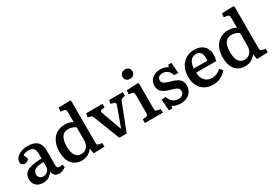

<svg xmlns="http://www.w3.org/2000/svg" viewBox="26 -1669 3659 2586"><g transform="rotate(-30 1856.0 -376.0)"><path d="M192 14Q126 14 86.5 -23Q47 -60 47 -121Q47 -178 75.5 -212Q104 -246 167 -262.5Q230 -279 335 -284V-352Q335 -411 311.5 -438.5Q288 -466 235 -466Q209 -466 184 -458.5Q159 -451 146 -439Q172 -395 172 -381Q172 -362 155 -348Q138 -334 112 -334Q82 -334 66.5 -348.5Q51 -363 51 -389Q51 -425 78 -455.5Q105 -486 151 -504Q197 -522 253 -522Q353 -522 401 -477Q449 -432 449 -339V-108Q449 -64 492 -64Q512 -64 537 -72L548 -27Q529 -10 501 2Q473 14 447 14Q357 14 346 -73Q320 -31 282 -8.5Q244 14 192 14ZM237 -61Q279 -61 307 -88.5Q335 -116 335 -158V-228Q248 -228 205.5 -205Q163 -182 163 -134Q163 -100 182.5 -80.5Q202 -61 237 -61Z M796 14Q696 14 642 -52.5Q588 -119 588 -239Q588 -326 618 -389.5Q648 -453 703 -488Q758 -523 834 -523Q868 -523 900 -514Q932 -505 955 -491V-637Q955 -670 947.5 -681Q940 -692 913 -696L870 -703L877 -761L1057 -766L1069 -754V-106Q1069 -82 1075 -73.5Q1081 -65 1102 -61L1148 -53V3L978 9L964 -70H961Q931 -30 890.5 -8Q850 14 796 14ZM833 -66Q888 -66 921.5 -106Q955 -146 955 -211V-409Q906 -446 840 -446Q709 -446 709 -249Q709 -159 741 -112.5Q773 -66 833 -66Z M1382 0 1230 -391Q1220 -417 1213 -427.5Q1206 -438 1186 -442L1150 -451L1161 -509H1414V-454L1368 -447Q1350 -444 1346 -433Q1342 -422 1351 -397L1460 -98H1465L1571 -391Q1580 -415 1576 -427Q1572 -439 1549 -444L1507 -454L1518 -509H1730V-453L1694 -445Q1676 -440 1668 -431.5Q1660 -423 1648 -392L1496 0Z M1905 -615Q1871 -615 1850 -634.5Q1829 -654 1829 -686Q1829 -719 1850 -739Q1871 -759 1905 -759Q1941 -759 1962 -739.5Q1983 -720 1983 -687Q1983 -655 1961.5 -635Q1940 -615 1905 -615ZM1779 0V-56L1833 -65Q1852 -68 1857.5 -78Q1863 -88 1863 -115V-375Q1863 -411 1856.5 -423Q1850 -435 1827 -438L1782 -445L1789 -503L1964 -512L1977 -506V-112Q1977 -92 1981.5 -80.5Q1986 -69 2008 -65L2060 -55V0Z M2146 14 2131 -160 2195 -164Q2237 -53 2334 -53Q2376 -53 2399.5 -73.5Q2423 -94 2423 -130Q2423 -160 2398.5 -177.5Q2374 -195 2308 -212Q2225 -235 2183 -268.5Q2141 -302 2141 -368Q2141 -440 2190 -481.5Q2239 -523 2320 -523Q2353 -523 2384.5 -513Q2416 -503 2435 -489L2443 -523H2494L2506 -358L2442 -363Q2430 -409 2397.5 -436Q2365 -463 2324 -463Q2239 -463 2239 -396Q2239 -366 2263.5 -349Q2288 -332 2352 -314Q2441 -290 2481.5 -256Q2522 -222 2522 -156Q2522 -105 2498 -67Q2474 -29 2432.5 -7.5Q2391 14 2336 14Q2253 14 2207 -20L2196 14Z M2840 14Q2764 14 2708.5 -18Q2653 -50 2623.5 -108.5Q2594 -167 2594 -246Q2594 -331 2626 -393Q2658 -455 2715 -489Q2772 -523 2848 -523Q2936 -523 2989 -473.5Q3042 -424 3042 -341Q3042 -296 3029 -242H2716Q2719 -162 2759.5 -117.5Q2800 -73 2868 -73Q2909 -73 2945 -88.5Q2981 -104 3010 -131L3049 -89Q3014 -42 2958.5 -14Q2903 14 2840 14ZM2715 -306H2926Q2930 -326 2930 -352Q2930 -405 2906.5 -433Q2883 -461 2837 -461Q2783 -461 2752.5 -420.5Q2722 -380 2715 -306Z M3336 14Q3236 14 3182 -52.5Q3128 -119 3128 -239Q3128 -326 3158 -389.5Q3188 -453 3243 -488Q3298 -523 3374 -523Q3408 -523 3440 -514Q3472 -505 3495 -491V-637Q3495 -670 3487.5 -681Q3480 -692 3453 -696L3410 -703L3417 -761L3597 -766L3609 -754V-106Q3609 -82 3615 -73.5Q3621 -65 3642 -61L3688 -53V3L3518 9L3504 -70H3501Q3471 -30 3430.5 -8Q3390 14 3336 14ZM3373 -66Q3428 -66 3461.5 -106Q3495 -146 3495 -211V-409Q3446 -446 3380 -446Q3249 -446 3249 -249Q3249 -159 3281 -112.5Q3313 -66 3373 -66Z"/></g></svg>

Font: Literata Medium
Style: Regular
Weight: 500
Designer: Latin by Veronika Burian and Jose Scaglione. Greek by Irene Vlachou. Cyrillic by Vera Evstafieva.
Foundry: TypeTogether
Version: Version 3.103; ttfautohint (v1.8.4.7-5d5b);gftools[0.9.29]